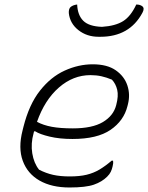

<svg xmlns="http://www.w3.org/2000/svg" viewBox="-20 -821 656 851"><path d="M391 -536Q455 -536 493 -509.5Q531 -483 544.5 -442.5Q558 -402 547 -359L545 -351Q529 -286 470 -245.5Q411 -205 301 -205Q244 -205 200 -215.5Q156 -226 136 -239H131L129 -231Q116 -185 123 -141.5Q130 -98 153 -69Q184 -53 215.5 -46Q247 -39 289 -39Q333 -39 364 -46.5Q395 -54 421 -69.5Q447 -85 475 -109H481Q482 -102 481.5 -96.5Q481 -91 479 -83Q476 -70 471 -59.5Q466 -49 455 -38Q432 -15 396 -2.5Q360 10 288 10Q209 10 155.5 -20.5Q102 -51 81 -108Q60 -165 80 -243L84 -259Q109 -358 157 -419Q205 -480 266.5 -508Q328 -536 391 -536ZM381 -488Q304 -488 241 -433Q178 -378 144 -281Q172 -266 209.5 -259Q247 -252 303 -252Q389 -252 436 -280Q483 -308 495 -355Q506 -396 499.5 -423Q493 -450 476 -468Q452 -478 429.5 -483Q407 -488 381 -488ZM432 -702Q492 -706 526 -727.5Q560 -749 584 -801Q601 -801 611 -793Q622 -784 611 -764Q554 -658 425 -658H417Q365 -658 327.5 -687.5Q290 -717 285 -763Q284 -782 293 -790Q304 -799 322 -801Q324 -754 349 -729Q374 -704 432 -702Z"/></svg>

Font: Recursive Mn Csl St Lt
Style: Italic
Weight: 300
Italic angle: -15°
Monospace: yes
Version: Version 1.079;hotconv 1.0.112;makeotfexe 2.5.65598; ttfautoh